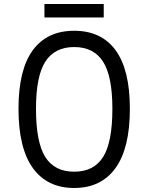

<svg xmlns="http://www.w3.org/2000/svg" viewBox="-20 -919 738 955"><path d="M72 -378Q72 -572 143 -669Q214 -766 349 -766Q484 -766 555 -669Q626 -572 626 -378Q626 -182 554.5 -83Q483 16 349 16Q215 16 143.5 -83Q72 -182 72 -378ZM539 -378Q539 -540 492.5 -612.5Q446 -685 349 -685Q252 -685 205.5 -612.5Q159 -540 159 -378Q159 -212 205 -138.5Q251 -65 349 -65Q447 -65 493 -138.5Q539 -212 539 -378ZM496 -899V-832H201V-899Z"/></svg>

Font: Farro Light
Style: Regular
Weight: 300
Designer: Aceler Chua
Foundry: Grayscale Limited
Version: Version 1.101